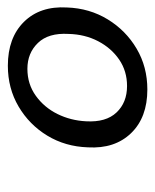

<svg xmlns="http://www.w3.org/2000/svg" viewBox="28 -780 404 501"><g transform="rotate(-90 230.5 -530.0)"><path d="M247 -348Q174 -348 133 -390.5Q92 -433 96 -503Q98 -562 126.5 -609Q155 -656 202.5 -684Q250 -712 309 -712Q382 -712 423.5 -670Q465 -628 461 -558Q459 -499 430 -451.5Q401 -404 353.5 -376Q306 -348 247 -348ZM256 -401Q295 -401 325 -421.5Q355 -442 373 -476.5Q391 -511 392 -554Q395 -606 368.5 -633.5Q342 -661 301 -661Q261 -661 230.5 -639Q200 -617 183 -582.5Q166 -548 164 -508Q161 -456 187 -428.5Q213 -401 256 -401Z"/></g></svg>

Font: DM Sans Italic
Style: Regular
Weight: 400
Italic angle: -10°
Designer: Colophon Foundry, Jonny Pinhorn
Foundry: Colophon Foundry
Version: Version 4.004; ttfautohint (v1.8.4.7-5d5b)